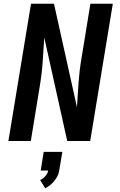

<svg xmlns="http://www.w3.org/2000/svg" viewBox="-20 -755 640 1028"><path d="M25 0 146 -735H269L392 -181Q396 -246 400.5 -311Q405 -376 416 -441L464 -735H584L463 0H340L217 -554Q213 -489 208.5 -424Q204 -359 193 -294L145 0ZM222 253 195 209Q211 202 223 188Q235 174 238 158H198L214 58H314L297 158Q295 173 288 187Q281 201 271 213.5Q261 226 248.5 236Q236 246 222 253Z"/></svg>

Font: Iosevka SS04 Extended Oblique
Style: Bold
Weight: 700
Width: 7
Italic angle: -9°
Monospace: yes
Designer: Belleve Invis
Foundry: Belleve Invis
Version: Version 19.0.0; ttfautohint (v1.8.4)